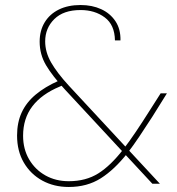

<svg xmlns="http://www.w3.org/2000/svg" viewBox="-20 -732 704 765"><path d="M587 0 239 -375Q189 -429 163.5 -472Q138 -515 138 -566Q138 -610 158 -643Q178 -676 214.5 -694Q251 -712 301 -712Q347 -712 383 -695.5Q419 -679 440 -647.5Q461 -616 460 -571H438Q437 -633 397.5 -662.5Q358 -692 301 -692Q233 -692 196.5 -656Q160 -620 160 -567Q160 -524 184 -482.5Q208 -441 254 -391L617 0ZM254 13Q195 13 148.5 -12.5Q102 -38 75 -84Q48 -130 48 -192Q48 -244 66.5 -284Q85 -324 122 -355Q159 -386 213 -410L223 -414L245 -399L218 -387Q146 -357 109 -308.5Q72 -260 72 -191Q72 -138 96 -97Q120 -56 161 -33Q202 -10 254 -10Q322 -10 371.5 -41Q421 -72 472 -138Q495 -168 521 -206.5Q547 -245 576 -291L620 -360H645L587 -267Q560 -225 535.5 -188.5Q511 -152 488 -122Q436 -56 381.5 -21.5Q327 13 254 13Z"/></svg>

Font: DM Sans 10pt Thin
Style: Regular
Weight: 250
Version: Version 4.004;gftools[0.9.30]